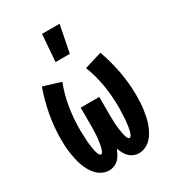

<svg xmlns="http://www.w3.org/2000/svg" viewBox="-185 -858 870 967"><g transform="rotate(-30 250.0 -374.5)"><path d="M164 8Q144 8 125.5 -0.5Q107 -9 93 -23.5Q79 -38 69.5 -55.5Q60 -73 53 -92Q46 -111 42 -130.5Q38 -150 35 -170Q32 -190 31 -210Q30 -230 30 -250Q30 -321 43 -391Q56 -461 80 -528L181 -497Q158 -438 147.5 -374.5Q137 -311 137 -248Q137 -242 137 -235.5Q137 -229 137.5 -223Q138 -217 138 -211Q138 -205 138.5 -198.5Q139 -192 139 -186Q139 -180 139.5 -174Q140 -168 141 -161.5Q142 -155 142.5 -149Q143 -143 144 -137Q145 -131 146 -125Q147 -119 148.5 -113Q150 -107 152 -101Q154 -95 157.5 -89Q161 -83 167 -83Q173 -83 176.5 -89.5Q180 -96 182 -102.5Q184 -109 185.5 -115.5Q187 -122 188 -128.5Q189 -135 190 -141.5Q191 -148 192 -154.5Q193 -161 193.5 -167.5Q194 -174 194.5 -180.5Q195 -187 195 -193.5Q195 -200 195.5 -207Q196 -214 196 -220.5Q196 -227 196 -233.5Q196 -240 196 -246.5Q196 -253 196 -260V-338H304V-260Q304 -253 304 -246.5Q304 -240 304 -233.5Q304 -227 304 -220.5Q304 -214 304.5 -207Q305 -200 305 -193.5Q305 -187 305.5 -180.5Q306 -174 306.5 -167.5Q307 -161 308 -154.5Q309 -148 310 -141.5Q311 -135 312 -128.5Q313 -122 314.5 -115.5Q316 -109 318 -102.5Q320 -96 323.5 -89.5Q327 -83 333 -83Q339 -83 342.5 -89Q346 -95 348 -101Q350 -107 351.5 -113Q353 -119 354 -125Q355 -131 356 -137Q357 -143 357.5 -149Q358 -155 359 -161.5Q360 -168 360.5 -174Q361 -180 361 -186Q361 -192 361.5 -198.5Q362 -205 362 -211Q362 -217 362.5 -223Q363 -229 363 -235.5Q363 -242 363 -248Q363 -311 352.5 -374.5Q342 -438 319 -497L420 -528Q444 -461 457 -391Q470 -321 470 -250Q470 -230 469 -210Q468 -190 465 -170Q462 -150 458 -130.5Q454 -111 447 -92Q440 -73 430.5 -55.5Q421 -38 407 -23.5Q393 -9 374.5 -0.5Q356 8 336 8Q321 8 306.5 2Q292 -4 281 -15Q270 -26 263 -39.5Q256 -53 250 -68Q244 -53 237 -39.5Q230 -26 219 -15Q208 -4 193.5 2Q179 8 164 8ZM201 -600 213 -757H315L284 -600Z"/></g></svg>

Font: Iosevka Curly Extrabold
Style: Regular
Weight: 800
Monospace: yes
Designer: Belleve Invis
Foundry: Belleve Invis
Version: Version 22.1.2; ttfautohint (v1.8.4)